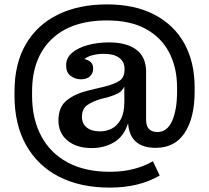

<svg xmlns="http://www.w3.org/2000/svg" viewBox="-20 -717 953 874"><path d="M46 -300Q46 -428 98 -516.5Q150 -605 244.5 -651Q339 -697 467 -697Q595 -697 684.5 -649.5Q774 -602 820 -517.5Q866 -433 866 -319V-301Q866 -181 821 -112.5Q776 -44 689 -44Q571 -44 563 -156Q544 -96 499.5 -69.5Q455 -43 397 -43Q329 -43 287.5 -77Q246 -111 246 -169Q246 -231 285.5 -261.5Q325 -292 386 -306L457 -323Q500 -334 523.5 -349Q547 -364 547 -402V-403Q547 -436 522.5 -454Q498 -472 454 -472Q428 -472 404 -466.5Q380 -461 364 -448Q405 -439 404 -404Q404 -383 389.5 -369.5Q375 -356 348 -356Q322 -356 301.5 -371.5Q281 -387 281 -419Q281 -454 308.5 -477Q336 -500 380.5 -512Q425 -524 476 -524Q556 -524 600.5 -491Q645 -458 645 -390V-172Q645 -116 697 -116Q741 -116 763.5 -166.5Q786 -217 786 -300V-319Q786 -409 750 -478Q714 -547 643.5 -585.5Q573 -624 467 -624Q304 -624 215 -538.5Q126 -453 126 -300V-281Q126 -176 167.5 -98Q209 -20 288 22.5Q367 65 480 65Q540 65 589.5 52Q639 39 676 17L707 82Q613 137 480 137Q345 137 248 87Q151 37 98.5 -57Q46 -151 46 -281ZM353 -185Q353 -154 375 -136.5Q397 -119 435 -119Q464 -119 489.5 -132Q515 -145 530.5 -175Q546 -205 546 -254V-323Q537 -303 518.5 -293Q500 -283 470 -274L441 -267Q400 -255 376.5 -238Q353 -221 353 -185Z"/></svg>

Font: Montagu Slab 16pt Medium
Style: Regular
Weight: 500
Designer: Florian Karsten
Foundry: Florian Karsten
Version: Version 1.000; ttfautohint (v1.8.3)